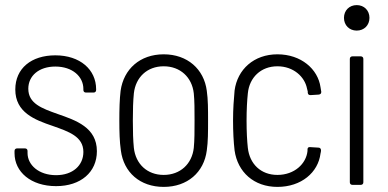

<svg xmlns="http://www.w3.org/2000/svg" viewBox="-20 -725 1522 753"><path d="M200 5C297 5 360 -50 360 -132C360 -225 278 -253 206 -278C144 -300 91 -319 91 -377C91 -428 133 -464 197 -464C264 -464 307 -425 307 -376V-372C307 -366 311 -362 317 -362H347C353 -362 357 -366 357 -372V-375C357 -452 294 -508 197 -508C103 -508 40 -457 40 -374C40 -284 116 -255 187 -231C249 -209 307 -190 307 -129C307 -76 265 -38 200 -38C132 -38 88 -78 88 -125V-133C88 -139 84 -143 78 -143H47C41 -143 37 -139 37 -133V-124C37 -51 101 5 200 5Z M622 8C715 8 780 -49 791 -135C796 -169 796 -208 796 -252C796 -295 796 -335 791 -369C780 -454 715 -512 622 -512C529 -512 465 -454 453 -369C449 -336 448 -296 448 -252C448 -209 449 -169 454 -135C465 -49 529 8 622 8ZM622 -39C557 -39 512 -82 505 -145C502 -174 501 -210 501 -252C501 -293 502 -330 505 -359C512 -422 557 -465 622 -465C687 -465 733 -422 740 -359C743 -330 743 -294 743 -252C743 -212 743 -174 740 -145C733 -82 687 -39 622 -39Z M1068 8C1162 8 1228 -49 1237 -123C1238 -127 1239 -131 1239 -135C1239 -142 1235 -146 1229 -146L1197 -148C1190 -149 1186 -146 1186 -139V-133C1181 -83 1135 -39 1068 -39C1003 -39 959 -82 952 -145C949 -172 947 -208 947 -252C947 -294 949 -331 952 -359C958 -421 1003 -465 1068 -465C1131 -465 1175 -424 1184 -378C1185 -374 1186 -371 1187 -366V-361C1188 -354 1192 -352 1198 -352L1230 -354C1237 -355 1240 -358 1240 -365L1237 -383C1227 -454 1161 -512 1068 -512C976 -512 911 -453 900 -370C897 -336 894 -299 894 -253C894 -209 896 -169 900 -135C912 -50 976 8 1068 8Z M1379 -605C1408 -605 1429 -626 1429 -655C1429 -684 1408 -705 1379 -705C1350 -705 1329 -684 1329 -655C1329 -626 1350 -605 1379 -605ZM1362 0H1395C1401 0 1405 -4 1405 -10V-494C1405 -500 1401 -504 1395 -504H1362C1356 -504 1352 -500 1352 -494V-10C1352 -4 1356 0 1362 0Z"/></svg>

Font: Barlow Semi Condensed Light
Style: Regular
Weight: 300
Width: 4
Designer: Jeremy Tribby
Foundry: Tribby Type
Version: Version 1.422;hotconv 1.0.109;makeotfexe 2.5.65596